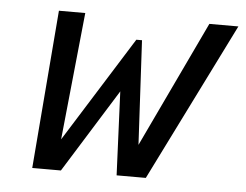

<svg xmlns="http://www.w3.org/2000/svg" viewBox="-41 -514 719 562"><g transform="rotate(5 319.0 -232.5)"><path d="M406.4 0H341.8L350 -38.4L552.4 -465.3H637.7ZM129.1 0H72.7L110.4 -465.3H187.8L144.1 -37ZM382.1 0H320.6L308 -288.4H336.4L156.9 0H101L115.9 -37L343.5 -400.5H360.2L379.6 -38.4Z"/></g></svg>

Font: Intel One Mono Light
Style: Italic
Weight: 300
Italic angle: -16°
Monospace: yes
Designer: Fred Shallcrass
Foundry: Frere-Jones Type LLC
Version: Version 1.004